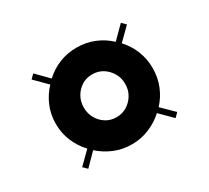

<svg xmlns="http://www.w3.org/2000/svg" viewBox="-86 -537 713 655"><g transform="rotate(-30 270.0 -209.5)"><path d="M98.4 -21.8 83.1 -37.1 129.8 -83.1Q106.5 -108.1 92.7 -140.3Q79 -172.6 79 -209.7Q79 -246.8 92.7 -279Q106.5 -311.3 129.8 -335.5L83.1 -382.3L98.4 -397.6L144.4 -350.8Q169.4 -374.2 201.2 -387.1Q233.1 -400 270.2 -400Q307.3 -400 339.5 -386.7Q371.8 -373.4 396 -350L443.5 -397.6L458.9 -382.3L411.3 -335.5Q434.7 -310.5 447.6 -278.2Q460.5 -246 460.5 -209.7Q460.5 -173.4 447.6 -141.1Q434.7 -108.9 411.3 -83.9L458.1 -37.9L442.7 -22.6L396 -69.4Q371.8 -46.8 339.1 -33.1Q306.5 -19.4 270.2 -19.4Q233.1 -19.4 201.2 -32.7Q169.4 -46 144.4 -68.5ZM270.2 -125.8Q293.5 -125.8 311.7 -137.1Q329.8 -148.4 341.1 -167.3Q352.4 -186.3 352.4 -209.7Q352.4 -233.9 341.1 -252.8Q329.8 -271.8 311.7 -283.1Q293.5 -294.4 270.2 -294.4Q247.6 -294.4 229.4 -283.1Q211.3 -271.8 200.4 -252.8Q189.5 -233.9 189.5 -209.7Q189.5 -186.3 200.4 -167.3Q211.3 -148.4 229.4 -137.1Q247.6 -125.8 270.2 -125.8Z"/></g></svg>

Font: Playfair 144pt SemiExpanded Black
Style: Regular
Weight: 900
Width: 6
Designer: Claus Eggers Sørensen
Foundry: Claus Eggers Sørensen
Version: Version 2.203